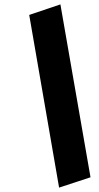

<svg xmlns="http://www.w3.org/2000/svg" viewBox="-20 -767 452 874"><path d="M255 -747 392 40 249 87 113 -699Z"/></svg>

Font: Unageo
Style: ExtraBold-Italic
Weight: 800
Designer: Richard Sepsi
Foundry: Richard Sepsi
Version: Version 2.000